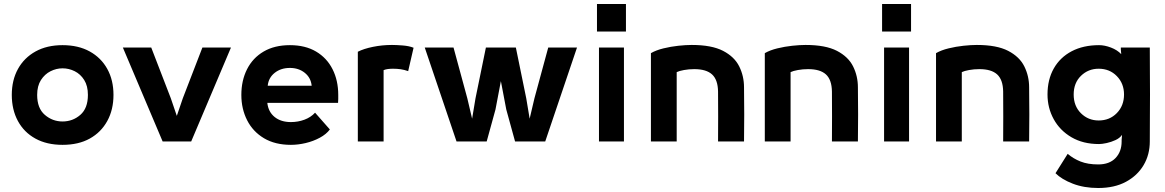

<svg xmlns="http://www.w3.org/2000/svg" viewBox="-20 -708 5831 961"><path d="M293 17Q214 17 157 -14.5Q100 -46 69.5 -102.5Q39 -159 39 -233Q39 -307 70 -363Q101 -419 158 -450.5Q215 -482 293 -482Q372 -482 429 -450.5Q486 -419 517 -363Q548 -307 548 -233Q548 -159 517 -102.5Q486 -46 429.5 -14.5Q373 17 293 17ZM293 -366Q262 -366 233 -351.5Q204 -337 185 -307.5Q166 -278 166 -233Q166 -166 204.5 -133Q243 -100 293 -100Q344 -100 382 -133Q420 -166 420 -233Q420 -278 401.5 -307.5Q383 -337 354 -351.5Q325 -366 293 -366Z M1136 -470 937 0H794L595 -470H737L835 -216L865 -128L895 -216L993 -470Z M1557 -144 1631 -60Q1613 -36 1580.5 -18.5Q1548 -1 1510 8Q1472 17 1436 17Q1357 17 1301.5 -16Q1246 -49 1217 -106Q1188 -163 1188 -233Q1188 -305 1216.5 -361.5Q1245 -418 1299.5 -450Q1354 -482 1431 -482Q1508 -482 1562 -450Q1616 -418 1644.5 -361.5Q1673 -305 1673 -233Q1673 -221 1673 -212.5Q1673 -204 1672 -193H1318Q1323 -148 1354.5 -122.5Q1386 -97 1436 -97Q1472 -97 1504 -109Q1536 -121 1557 -144ZM1320 -279H1540Q1536 -319 1505.5 -343.5Q1475 -368 1431 -368Q1386 -368 1355 -343.5Q1324 -319 1320 -279Z M2050 -469 2023 -352Q2003 -359 1985 -361.5Q1967 -364 1947 -364Q1933 -364 1921.5 -362.5Q1910 -361 1900 -357V0H1771V-449Q1800 -464 1846.5 -473.5Q1893 -483 1942 -483Q1963 -483 1995.5 -480.5Q2028 -478 2050 -469Z M2562 -470 2614 -216 2631 -114 2655 -216 2724 -470H2868L2709 0H2558L2514 -160L2487 -302L2460 -160L2416 0H2265L2106 -470H2250L2319 -216L2343 -114L2360 -216L2412 -470Z M2968 -688H3113V-550H2968ZM3103 -470V0H2978V-470Z M3367 0H3238V-442Q3264 -457 3301 -466Q3338 -475 3375.5 -479Q3413 -483 3442 -483Q3542 -483 3599 -453.5Q3656 -424 3680 -375.5Q3704 -327 3704 -271Q3705 -200 3705 -135.5Q3705 -71 3704 0H3574Q3575 -125 3574 -250Q3573 -309 3544 -335.5Q3515 -362 3455 -362Q3428 -362 3403.5 -357.5Q3379 -353 3367 -347Z M3937 0H3808V-442Q3834 -457 3871 -466Q3908 -475 3945.5 -479Q3983 -483 4012 -483Q4112 -483 4169 -453.5Q4226 -424 4250 -375.5Q4274 -327 4274 -271Q4275 -200 4275 -135.5Q4275 -71 4274 0H4144Q4145 -125 4144 -250Q4143 -309 4114 -335.5Q4085 -362 4025 -362Q3998 -362 3973.5 -357.5Q3949 -353 3937 -347Z M4395 -688H4540V-550H4395ZM4530 -470V0H4405V-470Z M4794 0H4665V-442Q4691 -457 4728 -466Q4765 -475 4802.5 -479Q4840 -483 4869 -483Q4969 -483 5026 -453.5Q5083 -424 5107 -375.5Q5131 -327 5131 -271Q5132 -200 5132 -135.5Q5132 -71 5131 0H5001Q5002 -125 5001 -250Q5000 -309 4971 -335.5Q4942 -362 4882 -362Q4855 -362 4830.5 -357.5Q4806 -353 4794 -347Z M5223 -235Q5223 -310 5254.5 -365.5Q5286 -421 5344 -451.5Q5402 -482 5481 -482Q5509 -482 5540.5 -470Q5572 -458 5592 -437L5590 -461V-470H5735Q5735 -396 5735.5 -340.5Q5736 -285 5736 -235Q5736 -185 5735.5 -129.5Q5735 -74 5735 0Q5735 66 5704 118.5Q5673 171 5615.5 202Q5558 233 5477 233Q5406 233 5350 211.5Q5294 190 5263 159L5324 62Q5352 86 5388.5 100.5Q5425 115 5477 115Q5533 115 5563.5 83Q5594 51 5594 0V-8L5596 -33Q5585 -17 5563.5 -7Q5542 3 5519 8Q5496 13 5481 13Q5401 13 5343 -21Q5285 -55 5254 -111.5Q5223 -168 5223 -235ZM5479 -105Q5534 -105 5570 -142Q5606 -179 5606 -235Q5606 -290 5570 -327Q5534 -364 5479 -364Q5427 -364 5390.5 -328.5Q5354 -293 5354 -235Q5354 -177 5390.5 -141Q5427 -105 5479 -105Z"/></svg>

Font: Kreadon
Style: Bold
Weight: 700
Designer: Reiya WATANABE
Foundry: StudioGnu
Version: Version 1.003; ttfautohint (v1.8.4.7-5d5b);gftools[0.9.32]